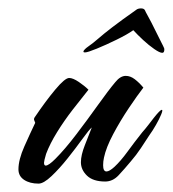

<svg xmlns="http://www.w3.org/2000/svg" viewBox="-20 -435 412 458"><path d="M72 3Q51 3 37.5 -6Q24 -15 24 -31Q24 -54 38 -85.5Q52 -117 64 -142Q63 -145 61.5 -148.5Q60 -152 64 -157Q89 -194 112 -221.5Q135 -249 145 -249Q154 -249 168 -239.5Q182 -230 191 -221Q174 -200 153.5 -173.5Q133 -147 116 -119.5Q99 -92 90 -68Q85 -51 85 -47Q85 -40 89 -40Q96 -40 112 -56Q135 -79 162 -114.5Q189 -150 214 -185Q239 -220 255 -239Q267 -254 280 -254Q291 -254 301.5 -246Q312 -238 322 -226Q308 -208 287.5 -177.5Q267 -147 250 -115Q233 -83 228 -59Q227 -55 226.5 -50Q226 -45 226 -41Q226 -26 234 -26Q241 -26 253 -37Q268 -51 284 -73Q300 -95 319 -119Q327 -128 333.5 -136.5Q340 -145 347 -154Q362 -173 366 -173Q369 -173 364.5 -162Q360 -151 352 -137Q344 -123 336 -112Q327 -98 316 -81.5Q305 -65 292 -50Q277 -32 263 -17Q249 -2 231 -2Q202 -2 187.5 -16Q173 -30 173 -48Q173 -65 182.5 -89Q192 -113 199 -131Q192 -125 176.5 -103.5Q161 -82 141.5 -57.5Q122 -33 103 -15Q84 3 72 3ZM367 -309Q361 -309 348 -318Q335 -327 321.5 -339.5Q308 -352 298 -363Q284 -353 258.5 -340.5Q233 -328 211 -319Q189 -310 183 -310H182Q179 -310 179 -312Q179 -314 182.5 -317.5Q186 -321 189 -323Q202 -332 214.5 -343Q227 -354 248.5 -370.5Q270 -387 307 -413Q311 -415 316 -415Q324 -415 326 -410Q326 -409 333.5 -395.5Q341 -382 349.5 -364.5Q358 -347 364.5 -334.5Q371 -322 370 -323Q372 -321 372 -317Q372 -309 367 -309Z"/></svg>

Font: The Nautigal
Style: Bold
Weight: 700
Designer: Robert E. Leuschke
Foundry: Robert E. Leuschke
Version: Version 1.100; ttfautohint (v1.8.3)